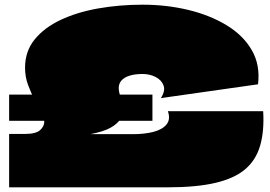

<svg xmlns="http://www.w3.org/2000/svg" viewBox="-20 -800 1155 820"><path d="M19 -284V-396H631V-284ZM19 0V-228H87Q134 -228 151.5 -244.5Q169 -261 169 -279Q169 -297 156.5 -321Q144 -345 128 -374.5Q112 -404 99.5 -438Q87 -472 87 -511Q87 -581 128 -631.5Q169 -682 239 -715Q309 -748 399.5 -764Q490 -780 589 -780Q690 -780 782.5 -758Q875 -736 946.5 -693Q1018 -650 1055 -586.5Q1092 -523 1082 -440L667 -381Q687 -412 678.5 -435Q670 -458 645 -471Q620 -484 589 -484Q557 -484 534 -477Q511 -470 499 -456.5Q487 -443 487 -424Q487 -411 491.5 -396.5Q496 -382 501 -366.5Q506 -351 506 -334Q506 -313 494.5 -292.5Q483 -272 453 -255Q423 -238 366 -227H547Q598 -227 636 -237Q674 -247 691.5 -269Q709 -291 697 -325H1104Q1109 -240 1091 -178Q1073 -116 1027 -77Q981 -38 900 -19Q819 0 697 0Z"/></svg>

Font: Climate Crisis
Style: Regular
Weight: 400
Version: Version 1.003